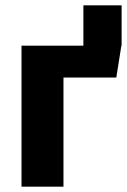

<svg xmlns="http://www.w3.org/2000/svg" viewBox="-20 -703 478 723"><path d="M438 -531H437L418 -411H219V0H61V-531H294V-683H438Z"/></svg>

Font: FiraGOUPP
Style: Bold
Weight: 700
Designer: bBox Type
Foundry: bBox Type GmbH
Version: Version 1.001